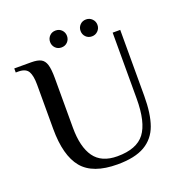

<svg xmlns="http://www.w3.org/2000/svg" viewBox="-139 -895 967 1025"><g transform="rotate(-20 344.5 -382.5)"><path d="M97 -286V-537Q97 -587 83.5 -611.5Q70 -636 30 -637H12V-660H108Q144 -660 163 -650Q182 -640 190 -614Q198 -588 198 -537V-256Q198 -146 239 -88.5Q280 -31 370 -31Q480 -31 525.5 -91Q571 -151 571 -286V-660H614V-286Q614 -184 591 -120Q568 -56 511.5 -23Q455 10 356 10Q216 10 156.5 -62Q97 -134 97 -286ZM240 -727Q240 -747 253.5 -761Q267 -775 288 -775Q309 -775 322.5 -761Q336 -747 336 -727Q336 -707 322.5 -693Q309 -679 288 -679Q267 -679 253.5 -693Q240 -707 240 -727ZM413 -727Q413 -747 426.5 -761Q440 -775 461 -775Q481 -775 495 -761Q509 -747 509 -727Q509 -707 495 -693Q481 -679 461 -679Q440 -679 426.5 -693Q413 -707 413 -727Z"/></g></svg>

Font: El Messiri Medium
Style: Regular
Weight: 500
Designer: Mohamed Gaber
Foundry: Kief Type Foundry
Version: Version 2.007